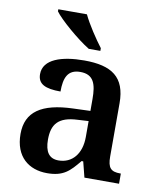

<svg xmlns="http://www.w3.org/2000/svg" viewBox="-86 -834 758 912"><g transform="rotate(10 293.0 -378.0)"><path d="M296 -606H352V-619C323 -657 280 -721 259 -766H121V-756C146 -721 237 -642 296 -606ZM203 10C282 10 311 -21 355 -75H363L382 0H549V-49H546C501 -49 485 -65 485 -120V-377C485 -503 418 -548 285 -548C177 -548 89 -520 89 -448C89 -400 125 -383 199 -383C199 -449 215 -491 276 -491C341 -491 355 -446 355 -374V-317L272 -314C121 -309 47 -259 47 -152C47 -42 115 10 203 10ZM246 -59C201 -59 180 -89 180 -148C180 -222 210 -261 303 -265L355 -268V-191C355 -110 312 -59 246 -59Z"/></g></svg>

Font: Noto Serif Ethiopic SemiBold
Style: Regular
Weight: 600
Designer: Monotype Design Team
Foundry: Monotype Imaging Inc.
Version: Version 2.102